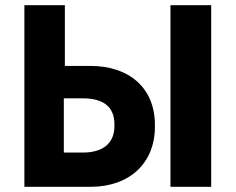

<svg xmlns="http://www.w3.org/2000/svg" viewBox="-20 -720 908 740"><path d="M74 0H329C479 0 577 -91 577 -231V-239C577 -381 478 -466 328 -466H230V-700H74ZM637 0H794V-700H637ZM226 -132V-341H299C379 -341 421 -308 421 -241V-234C421 -168 377 -132 299 -132Z"/></svg>

Font: Fixel Text Bold
Style: Bold
Weight: 700
Width: 4
Designer: AlfaBravo + MacPaw
Foundry: Kyrylo Tkachov, Marchela Mozhyna, Serhii Makarenko, Maria Weinstein, Zakhar Kryvoshyya
Version: Version 1.211